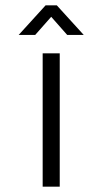

<svg xmlns="http://www.w3.org/2000/svg" viewBox="-20 -700 384 720"><path d="M204 0H140V-500H204ZM50 -569 151 -680H193L294 -569H232L172 -637L112 -569Z"/></svg>

Font: Kulim Park Light
Style: Regular
Weight: 300
Designer: Noponies / Dale Sattler
Foundry: Noponies
Version: Version 1.000; ttfautohint (v1.8.3)